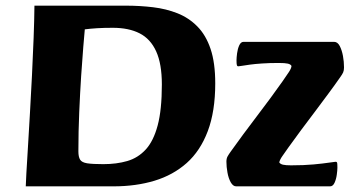

<svg xmlns="http://www.w3.org/2000/svg" viewBox="-20 -659 1247 679"><path d="M71.1 0Q71.3 -10.5 73.3 -47.1Q75.3 -83.8 78.8 -138.4Q82.3 -193 85.9 -258.8Q89.6 -324.6 93.1 -392.7Q96.6 -460.8 98.9 -524.8Q101.3 -588.8 101.8 -639H424.5Q474.7 -639 521.3 -633.4Q567.9 -627.8 607.7 -612Q647.6 -596.2 677.9 -565.5Q708.2 -534.9 724.7 -485.9Q741.2 -436.9 741.2 -364.2Q741.2 -265.1 714.8 -195.2Q688.4 -125.3 640.4 -82.6Q592.4 -39.9 526.5 -19.9Q460.6 0 381.5 0ZM345.4 -78.5Q392.2 -78.5 430.1 -89.5Q468 -100.5 495.4 -130.3Q522.8 -160.1 537.6 -215.5Q552.4 -270.8 552.4 -360.3Q552.4 -433.2 532.3 -477.3Q512.3 -521.5 473.8 -541.1Q435.4 -560.7 378.9 -560.7Q346.1 -560.7 323 -559.2Q299.8 -557.7 279.9 -555.2Q278.1 -535.7 274.5 -492.8Q270.9 -449.9 267 -390.5Q263.2 -331.1 260.2 -262.4Q257.2 -193.8 257.2 -123.5Q257.2 -104.5 263.2 -94.5Q269.2 -84.5 288.3 -81.5Q307.4 -78.5 345.4 -78.5ZM815.1 0Q804.1 0 796 -14.3Q788 -28.6 784.4 -48.8Q780.7 -69 780.7 -87.3Q780.7 -98.4 784.8 -105.8Q788.9 -113.1 795.7 -122.6Q816.4 -151.6 840.2 -183.9Q864 -216.1 888.8 -248.6Q913.6 -281.1 936.5 -312.2Q959.5 -343.2 979.2 -371.4Q992.9 -391.2 1001.6 -404.2Q1010.2 -417.2 1010.9 -425.7Q1007.8 -431.7 997.8 -434Q987.8 -436.3 965.5 -436.3Q932.2 -436.3 906.6 -434.5Q880.9 -432.8 863.7 -430.4Q846.4 -428 836.2 -426.3Q825.9 -424.5 822.9 -424.5Q818.9 -424.5 817.7 -428.7Q816.4 -432.8 816.4 -445.9Q816.4 -454.8 818.4 -470.4Q820.4 -485.9 826 -498.5Q831.7 -511 841.2 -511H1161.7Q1173.8 -511 1181.5 -496.3Q1189.1 -481.6 1192.9 -461.1Q1196.6 -440.5 1196.6 -420.7Q1196.6 -409.9 1193.6 -403.1Q1190.6 -396.2 1182.6 -385.2Q1163.9 -358.2 1140.9 -327.3Q1118 -296.4 1093.7 -264Q1069.4 -231.6 1045.2 -199.5Q1021.1 -167.3 999.9 -137.4Q987.9 -120.1 978.7 -107.2Q969.6 -94.3 967.6 -84.8Q971.1 -78.8 980.9 -76.5Q990.8 -74.3 1009.3 -74.3Q1055 -74.3 1089 -77.5Q1123 -80.7 1143.5 -83.8Q1164 -86.9 1166.7 -86.9Q1171.5 -86.9 1172.4 -82.7Q1173.2 -78.4 1173.2 -65.6Q1173.2 -57.6 1171.1 -41.6Q1169 -25.6 1163.2 -12.8Q1157.5 0 1147.2 0Z"/></svg>

Font: Briem Hand Thin
Style: Regular
Weight: 100
Designer: Gunnlaugur SE Briem, Eben Sorkin
Foundry: Sorkin Type Co.
Version: Version 1.003